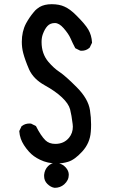

<svg xmlns="http://www.w3.org/2000/svg" viewBox="-20 -773 540 920"><path d="M191.4 70.8Q191.4 67.9 191.4 64.9Q193.8 39.6 210.4 22.9Q225.1 7.8 246.1 7.8Q265.1 7.8 281.2 17.6Q288.6 22.5 294.9 29.3Q309.6 45.4 309.6 64.5Q309.6 90.8 287.6 110.4Q268.6 127 242.2 127H241.7Q223.1 124.5 206.5 107.9Q191.4 92.8 191.4 70.8ZM121.1 -181.2Q124 -181.2 128.9 -180.7L152.3 -168.9Q175.3 -123 197.3 -101.1Q215.3 -83.5 245.1 -83.5Q286.6 -83.5 311 -113.3Q329.1 -135.7 329.1 -166Q329.1 -172.4 328.1 -178.7Q323.2 -220.2 315.9 -249Q308.6 -276.4 276.9 -306.4Q245.1 -336.4 194.3 -364.3Q140.6 -394 119.6 -439.9Q100.1 -484.9 91.3 -518.6Q84.5 -544.4 84.5 -572.3Q84.5 -622.1 104.5 -660.2Q120.6 -689.9 141.6 -714.8Q149.4 -724.6 156.7 -730.2Q164.1 -735.8 169.4 -739.3Q192.9 -752.9 227.5 -752.9Q264.2 -752.9 289.1 -741.2Q316.4 -729 345.2 -699.7Q388.2 -657.2 403.6 -630.6Q418.9 -604 420.9 -569.8V-567.9L409.7 -544.9L408.7 -543.9Q392.6 -529.8 371.6 -529.8Q368.7 -529.8 364.3 -530.3L340.8 -542Q328.1 -565.9 317.9 -589.4Q308.6 -610.8 284.7 -638.2Q263.2 -662.6 243.2 -662.6Q220.7 -662.6 207.5 -648.4Q194.3 -634.3 185.1 -608.9Q179.2 -592.8 179.2 -571.8Q179.2 -515.1 211.9 -476.6Q237.8 -446.3 265.1 -428.2Q293.9 -409.2 347.7 -355Q402.8 -299.8 411.1 -245.1Q416.5 -210.4 416.5 -175.8Q416.5 -158.2 415 -141.1Q411.1 -87.4 374 -46.9Q337.4 -6.8 305.7 2.4Q279.8 10.3 252.4 10.3Q208 10.3 171.4 -7.8Q139.6 -22.9 119.1 -45.9Q90.3 -78.1 79.6 -108.4Q73.7 -125 72.3 -145L83.5 -168.5L85 -169.4Q100.6 -181.2 121.1 -181.2Z"/></svg>

Font: Bakudai
Style: Bold
Weight: 700
Version: Version 1.48